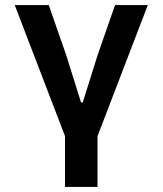

<svg xmlns="http://www.w3.org/2000/svg" viewBox="-20 -536 640 756"><path d="M236 200H364V0L562 -516H433L364 -318L306 -133H299L241 -318L172 -516H38L236 0Z"/></svg>

Font: IBM Mono SemiBold
Style: Regular
Weight: 600
Monospace: yes
Designer: Mike Abbink, Paul van der Laan, Pieter van Rosmalen
Foundry: Bold Monday
Version: Version 2.3